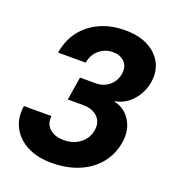

<svg xmlns="http://www.w3.org/2000/svg" viewBox="-136 -846 872 961"><g transform="rotate(20 300.0 -365.0)"><path d="M245 10Q169 10 115 -18.5Q61 -47 35.5 -96.5Q10 -146 20 -210H167Q161 -169 188.5 -143.5Q216 -118 266 -118Q316 -118 351.5 -145.5Q387 -173 394 -217Q402 -261 374.5 -288.5Q347 -316 297 -316H215L235 -440H319Q360 -440 389.5 -464.5Q419 -489 426 -529Q432 -568 410 -592Q388 -616 347 -616Q305 -616 274 -589.5Q243 -563 236 -520H89Q100 -588 137.5 -637Q175 -686 234 -713Q293 -740 368 -740Q439 -740 489 -714.5Q539 -689 563 -644Q587 -599 578 -541Q568 -482 529.5 -439.5Q491 -397 438 -388V-386Q496 -373 526 -323Q556 -273 545 -207Q534 -141 494 -92Q454 -43 390.5 -16.5Q327 10 245 10Z"/></g></svg>

Font: JetBrains Mono ExtraBold
Style: Italic
Weight: 800
Italic angle: -9°
Monospace: yes
Designer: Philipp Nurullin, Konstantin Bulenkov
Foundry: JetBrains
Version: Version 2.305; ttfautohint (v1.8.4.7-5d5b)